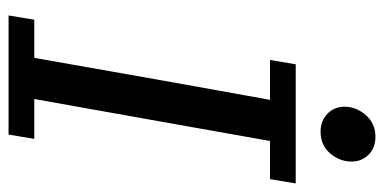

<svg xmlns="http://www.w3.org/2000/svg" viewBox="-244 -652 896 448"><g transform="rotate(90 204.0 -428.0)"><path d="M120 -610 130 -670H408L398 -610H309L256 -312Q245 -249 233.5 -186Q222 -123 211 -60H304L294 0H16L26 -60H115L168 -360Q179 -423 190.5 -485.5Q202 -548 213 -610ZM287 -728Q262 -728 245.5 -744Q229 -760 229 -784Q229 -811 248.5 -833.5Q268 -856 299 -856Q325 -856 341 -840Q357 -824 357 -800Q357 -773 338 -750.5Q319 -728 287 -728Z"/></g></svg>

Font: Source Serif 4 Caption
Style: Italic
Weight: 400
Italic angle: -12°
Designer: Frank Grießhammer
Foundry: Adobe Systems Incorporated
Version: Version 4.004;hotconv 1.0.117;makeotfexe 2.5.65602